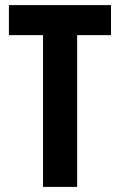

<svg xmlns="http://www.w3.org/2000/svg" viewBox="-20 -785 471 754"><path d="M283 -51H149V-647H15V-765H416V-647H283Z"/></svg>

Font: Noto Sans Tamil UI ExtraCondensed
Style: Bold
Weight: 700
Width: 2
Designer: Jelle Bosma - Monotype Design Team
Foundry: Monotype Imaging Inc.
Version: Version 2.004; ttfautohint (v1.8.4.7-5d5b)